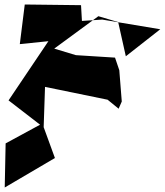

<svg xmlns="http://www.w3.org/2000/svg" viewBox="-20 -738 732 853"><path d="M521 -287 510 -426 491 -482 317 -493 221 -522 417 -666 505 -640 539 -488 692 -608 434 -651 344 -645 340 -715 90 -718 68 -542 195 -555 18 -292 158 -184 5 -101 1 95 224 -36 174 -173 180 -352 458 -295 507 -255Z"/></svg>

Font: Asimov Silicon
Style: Regular
Weight: 400
Designer: Google
Version: Version 2.000980; 2014